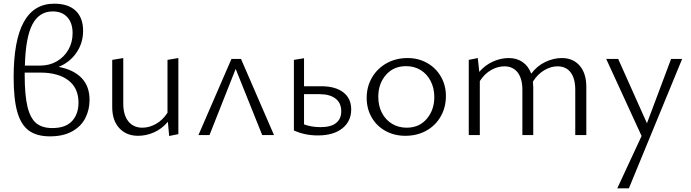

<svg xmlns="http://www.w3.org/2000/svg" viewBox="-20 -733 3750 1042"><path d="M466 -191Q466 -137 443 -92Q420 -47 371.5 -20Q323 7 251 7Q180 7 137 -24Q94 -55 74 -125Q54 -195 54 -314Q54 -713 274 -713Q351 -713 391 -674.5Q431 -636 431 -566Q431 -499 394.5 -446.5Q358 -394 298 -370Q379 -355 422.5 -310Q466 -265 466 -191ZM115 -377H198Q248 -377 288 -400Q328 -423 351 -463Q374 -503 374 -553Q374 -608 345.5 -639.5Q317 -671 266 -671Q193 -671 156 -601Q119 -531 115 -377ZM406 -176Q406 -255 351 -297Q296 -339 199 -339H114V-327Q114 -217 129 -154.5Q144 -92 176 -65Q208 -38 264 -38Q336 -38 371 -76Q406 -114 406 -176Z M948 -418V-5L898 5L891 -72Q859 -34 816.5 -15Q774 4 729 4Q666 4 627.5 -37.5Q589 -79 589 -152V-408L649 -418V-171Q649 -109 676.5 -74.5Q704 -40 753 -40Q790 -40 826.5 -60.5Q863 -81 889 -121V-408Z M1403 0 1259 -359 1117 0H1057L1236 -413H1288L1467 0Z M1886 -139Q1886 -75 1838 -36.5Q1790 2 1705 2Q1634 2 1575 -25V-408L1630 -417V-265H1723Q1800 -265 1843 -232Q1886 -199 1886 -139ZM1832 -129Q1832 -174 1801 -198Q1770 -222 1714 -222H1630V-58Q1670 -43 1720 -43Q1776 -43 1804 -65.5Q1832 -88 1832 -129Z M1970 -202Q1970 -263 1999 -312.5Q2028 -362 2078.5 -390Q2129 -418 2192 -418Q2251 -418 2298.5 -391Q2346 -364 2373 -317Q2400 -270 2400 -212Q2400 -150 2371.5 -100.5Q2343 -51 2293 -23.5Q2243 4 2180 4Q2120 4 2072 -22.5Q2024 -49 1997 -96Q1970 -143 1970 -202ZM2337 -206Q2337 -255 2317 -293.5Q2297 -332 2262.5 -353Q2228 -374 2184 -374Q2116 -374 2074.5 -326.5Q2033 -279 2033 -208Q2033 -158 2053 -120Q2073 -82 2108 -61Q2143 -40 2187 -40Q2255 -40 2296 -88Q2337 -136 2337 -206Z M3162 -261V0H3102V-246Q3102 -307 3077 -340Q3052 -373 3005 -373Q2970 -373 2934 -352Q2898 -331 2872 -290Q2874 -272 2874 -261V0H2815V-246Q2815 -306 2789.5 -339.5Q2764 -373 2717 -373Q2681 -373 2645.5 -353Q2610 -333 2584 -293V0H2524V-408L2573 -418L2581 -343Q2613 -380 2655.5 -399Q2698 -418 2741 -418Q2785 -418 2816.5 -396Q2848 -374 2863 -333Q2894 -375 2939 -396.5Q2984 -418 3029 -418Q3090 -418 3126 -376.5Q3162 -335 3162 -261Z M3682 -413 3393 289H3330L3462 5L3270 -413H3335L3491 -64L3622 -413Z"/></svg>

Font: Ysabeau Infant Semilight
Style: Regular
Weight: 300
Designer: Christian Thalmann (Catharsis Fonts)
Version: Version 0.003